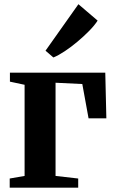

<svg xmlns="http://www.w3.org/2000/svg" viewBox="-20 -870 534 890"><path d="M25 0V-42.5L94 -54.5V-477L26 -491.5V-533H468L473 -321.5H390.5L361.5 -480.5L237.5 -486.5V-54.5L342.5 -42.5V0ZM227 -604 191 -635 343.5 -850.5 432.5 -774.5Q418.5 -752.5 393.5 -727Q368.5 -701.5 339 -676.8Q309.5 -652 280.5 -632.8Q251.5 -613.5 228.5 -604Z"/></svg>

Font: Merriweather 72pt
Style: Bold
Weight: 700
Version: Version 2.100